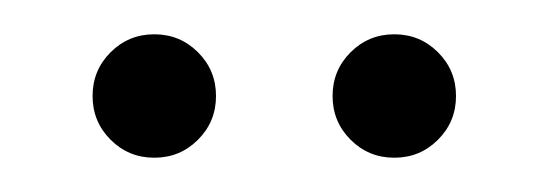

<svg xmlns="http://www.w3.org/2000/svg" viewBox="-20 -665 320 112"><path d="M34 -609Q34 -624 44.5 -634.5Q55 -645 70 -645Q85 -645 95.5 -634.5Q106 -624 106 -609Q106 -594 95.5 -583.5Q85 -573 70 -573Q55 -573 44.5 -583.5Q34 -594 34 -609ZM174 -609Q174 -624 184.5 -634.5Q195 -645 210 -645Q225 -645 235.5 -634.5Q246 -624 246 -609Q246 -594 235.5 -583.5Q225 -573 210 -573Q195 -573 184.5 -583.5Q174 -594 174 -609Z"/></svg>

Font: TajawalTap
Style: Regular
Weight: 300
Designer: Boutros Fonts
Foundry: Created by Boutros International 2017
Version: Version 2.700